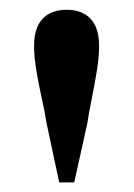

<svg xmlns="http://www.w3.org/2000/svg" viewBox="-20 -841 275 395"><path d="M117 -820.9Q148.6 -820.9 166.3 -802.5Q183.9 -784 183.9 -745.9Q183.9 -723.5 179.2 -695.1Q174.6 -666.6 168.9 -638.6Q163.2 -610.5 159.7 -587.6L132.7 -465.8H101.8L75.8 -587.6Q72.3 -610.5 65.9 -638.9Q59.5 -667.3 54.8 -695.8Q50.1 -724.2 50.1 -745.9Q50.1 -784 67.7 -802.5Q85.4 -820.9 117 -820.9Z"/></svg>

Font: Noto Serif SC
Style: Regular
Weight: 200
Designer: Ryoko NISHIZUKA 西塚涼子 (kana & ideographs); Frank Grießhammer (Latin, Greek & Cyrillic); Wenlong ZHANG 张文龙 (bopomofo); San
Foundry: Adobe
Version: Version 2.001;hotconv 1.1.0;makeotfexe 2.6.0